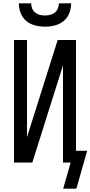

<svg xmlns="http://www.w3.org/2000/svg" viewBox="-20 -975 543 1152"><path d="M250 -815Q220 -815 190.5 -822.5Q161 -830 138 -849Q115 -868 104 -896.5Q93 -925 93 -955H167Q167 -939 173 -924Q179 -909 191 -899.5Q203 -890 218.5 -886Q234 -882 250 -882Q266 -882 281.5 -886Q297 -890 309 -899.5Q321 -909 327 -924Q333 -939 333 -955H407Q407 -925 396 -896.5Q385 -868 362 -849Q339 -830 309.5 -822.5Q280 -815 250 -815ZM359 157 404 0H358V-583L174 0H64V-735H142V-152L326 -735H436V-70H503L438 157Z"/></svg>

Font: Iosevka SS18
Style: Regular
Weight: 400
Monospace: yes
Designer: Belleve Invis
Foundry: Belleve Invis
Version: Version 25.1.1; ttfautohint (v1.8.4)